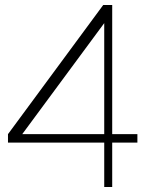

<svg xmlns="http://www.w3.org/2000/svg" viewBox="-20 -750 591 770"><path d="M398 0V-688L417 -683L64 -205L50 -212H531V-178H12V-212L394 -730H430V0Z"/></svg>

Font: Savate ExtraLight
Style: Regular
Weight: 200
Designer: Max Esnée
Foundry: Plomb Type
Version: Version 2.000